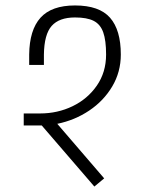

<svg xmlns="http://www.w3.org/2000/svg" viewBox="-20 -667 520 704"><path d="M190 -213 362 -13 326 17 133 -207H127H67V-251H127Q191 -251 246 -277.5Q301 -304 335 -353Q369 -402 369 -467Q369 -519 358.5 -548.5Q348 -578 323.5 -590.5Q299 -603 255 -603Q197 -603 169.5 -572Q142 -541 141 -467V-429H87V-467Q88 -557 128.5 -602Q169 -647 255 -647Q344 -647 383.5 -602Q423 -557 423 -467Q423 -403 391.5 -350Q360 -297 307 -261.5Q254 -226 190 -213Z"/></svg>

Font: Biryani ExtraLight
Style: Regular
Weight: 275
Designer: Dan Reynolds and Mathieu Reguer
Foundry: Dan Reynolds and Mathieu Reguer
Version: Version 1.004; ttfautohint (v1.1) -l 5 -r 5 -G 72 -x 0 -D la